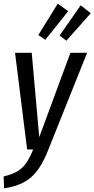

<svg xmlns="http://www.w3.org/2000/svg" viewBox="-35 -815 515 1047"><path d="M227 5Q187 107 133 153Q79 199 -13 212L-15 147Q31 136 58.5 120Q86 104 106 76.5Q126 49 146 0H113L47 -527H138L179 -67L349 -527H440ZM337 -754 212 -598 174 -624 280 -795ZM460 -743 327 -593 290 -621 405 -786Z"/></svg>

Font: Fira Sans Compressed
Style: Italic
Weight: 400
Width: 1
Italic angle: -8°
Designer: bBox Type GmbH & Carrois Corporate GbR & Edenspiekermann AG
Foundry: bBox Type GmbH & Carrois Corporate GbR & Edenspiekermann AG
Version: Version 4.301